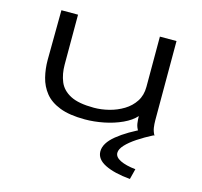

<svg xmlns="http://www.w3.org/2000/svg" viewBox="-100 -567 950 904"><g transform="rotate(15 375.0 -115.0)"><path d="M330 11Q255 11 207.5 -7.5Q160 -26 134.5 -58Q109 -90 99 -130.5Q89 -171 89 -214L91 -457H172V-214Q172 -168 187 -131.5Q202 -95 242 -74Q282 -53 357 -53Q393 -53 430.5 -62.5Q468 -72 500 -91.5Q532 -111 551.5 -141Q571 -171 571 -212V-457H652V-71Q652 -53 654.5 -35.5Q657 -18 667 0H588Q577 -17 574.5 -35Q572 -53 572 -70Q550 -45 510 -26.5Q470 -8 422.5 1.5Q375 11 330 11ZM621 176 608 227Q530 220 485 197.5Q440 175 440 137Q440 97 489 57Q538 17 621 -21L662 0Q623 20 590.5 41.5Q558 63 538.5 84Q519 105 519 123Q519 144 546.5 157.5Q574 171 621 176Z"/></g></svg>

Font: Inconsolata ExtraExpanded
Style: Regular
Weight: 400
Width: 8
Monospace: yes
Designer: Raph Levien, Cyreal, Brenton Simpson
Foundry: Raph Levien, Cyreal, Google
Version: Version 3.000; ttfautohint (v1.8.2.53-6de2)